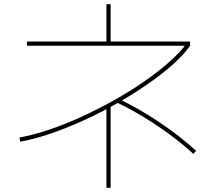

<svg xmlns="http://www.w3.org/2000/svg" viewBox="-20 -820 1040 920"><path d="M73 -161Q139 -173 215 -198.5Q291 -224 370.5 -260.5Q450 -297 527 -340Q604 -383 671.5 -430Q739 -477 791.5 -523.5Q844 -570 875 -613L881 -601H109V-621H490V-800H510V-621H891V-601Q860 -557 806.5 -509.5Q753 -462 684 -414.5Q615 -367 537.5 -323Q460 -279 379.5 -242.5Q299 -206 221.5 -179.5Q144 -153 77 -141ZM490 80V-314H510V80ZM906 -83Q855 -130 795.5 -174Q736 -218 672 -257Q608 -296 540 -329L548 -347Q652 -296 746.5 -232.5Q841 -169 920 -97Z"/></svg>

Font: M PLUS 2 Thin Thin
Style: Regular
Weight: 250
Version: Version 1.001